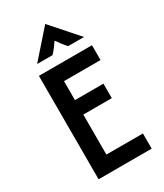

<svg xmlns="http://www.w3.org/2000/svg" viewBox="-209 -924 856 1005"><g transform="rotate(-30 219.0 -422.0)"><path d="M100 -683.3H193.1C210.4 -701.4 223.6 -719.4 240.3 -743.8C257.6 -719.4 270.1 -701.4 287.5 -683.3H383.3L241.7 -843.8ZM77.1 0H397.9V-91.7H177.1V-333.3H349.3V-420.8H177.1V-535.4H397.9V-625H77.1Z"/></g></svg>

Font: Afacad Medium
Style: Regular
Weight: 500
Designer: Kristian Moeller
Foundry: Dicotype
Version: Version 1.000